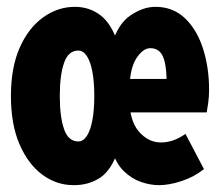

<svg xmlns="http://www.w3.org/2000/svg" viewBox="-20 -530 640 562"><path d="M209 -116Q224 -116 234.5 -132.5Q245 -149 250.5 -179Q256 -209 256 -249Q256 -290 250.5 -319.5Q245 -349 234.5 -365.5Q224 -382 209 -382Q180 -382 167.5 -346Q155 -310 155 -249Q155 -188 167.5 -152Q180 -116 209 -116ZM196 12Q145 12 103.5 -19Q62 -50 37 -108Q12 -166 12 -249Q12 -332 37.5 -390Q63 -448 106 -479Q149 -510 199 -510Q242 -510 274.5 -485Q307 -460 326 -401H308Q325 -460 362 -485Q399 -510 435 -510Q486 -510 521 -477Q556 -444 574 -388.5Q592 -333 592 -267Q592 -247 589.5 -229Q587 -211 585 -201H335V-299H494L468 -279Q468 -340 457 -364.5Q446 -389 420 -389Q398 -389 378 -357.5Q358 -326 358 -249Q358 -178 386 -145.5Q414 -113 451 -113Q469 -113 486.5 -119Q504 -125 523 -138L577 -35Q548 -12 511.5 0Q475 12 445 12Q420 12 392.5 2.5Q365 -7 342 -29.5Q319 -52 308 -91H326Q307 -33 274 -10.5Q241 12 196 12Z"/></svg>

Font: Source Code Pro ExtraLight ExtraBold
Style: Regular
Weight: 800
Monospace: yes
Version: Version 1.018;hotconv 1.0.116;makeotfexe 2.5.65601